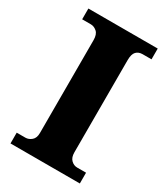

<svg xmlns="http://www.w3.org/2000/svg" viewBox="-178 -797 771 880"><g transform="rotate(30 207.5 -357.0)"><path d="M24 0V-57H70Q87 -57 102 -69.5Q117 -82 117 -109V-600Q117 -631 102 -644Q87 -657 70 -657H24V-714H391V-657H344Q323 -657 310.5 -644Q298 -631 298 -599V-111Q298 -84 312 -70.5Q326 -57 344 -57H391V0Z"/></g></svg>

Font: Noto Serif Telugu ExtraBold
Style: Regular
Weight: 800
Designer: Jelle Bosma - Monotype Design Team
Foundry: Monotype Imaging Inc.
Version: Version 2.005; ttfautohint (v1.8.4.7-5d5b)